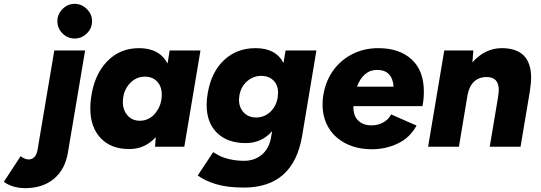

<svg xmlns="http://www.w3.org/2000/svg" viewBox="-159 -762 2809 997"><path d="M-139 182 -52 49Q-30 66 -10 66Q8 66 20 53Q32 40 36 16L123 -500H283L194 28Q180 117 121.5 166Q63 215 -28 215Q-60 215 -89 206.5Q-118 198 -139 182ZM139 -652Q139 -688 165.5 -715Q192 -742 229 -742Q265 -742 292 -715Q319 -688 319 -652Q319 -615 292 -588.5Q265 -562 229 -562Q192 -562 165.5 -588.5Q139 -615 139 -652Z M650 -50Q594 12 512 12Q417 12 363.5 -45Q310 -102 310 -199Q310 -230 314 -255Q330 -373 396.5 -442.5Q463 -512 563 -512Q669 -512 711 -432L722 -500H882L798 0H646ZM567 -135Q616 -135 648.5 -175.5Q681 -216 681 -271Q681 -313 657 -338.5Q633 -364 594 -364Q545 -364 512 -325.5Q479 -287 479 -232Q479 -190 503.5 -162.5Q528 -135 567 -135Z M868 149 948 28Q951 30 973.5 43Q996 56 1032 64.5Q1068 73 1109 73Q1163 73 1201 41Q1239 9 1249 -51L1254 -81Q1200 -19 1117 -19Q1022 -19 968 -72Q914 -125 914 -217Q914 -247 920 -280Q939 -389 1005 -450.5Q1071 -512 1168 -512Q1273 -512 1313 -435L1324 -500H1484L1410 -57Q1365 212 1107 212Q1021 212 962 194Q903 176 868 149ZM1082 -245Q1082 -204 1106.5 -178Q1131 -152 1171 -152Q1213 -152 1244 -180.5Q1275 -209 1283 -256Q1285 -272 1285 -280Q1285 -320 1261 -344Q1237 -368 1198 -368Q1156 -368 1124 -340Q1092 -312 1084 -266Q1082 -252 1082 -245Z M1516 -219Q1516 -246 1520 -269Q1532 -342 1572 -397Q1612 -452 1672.5 -482Q1733 -512 1805 -512Q1915 -512 1978.5 -453.5Q2042 -395 2042 -286Q2042 -249 2035 -211H1676Q1675 -161 1701 -136Q1727 -111 1770 -111Q1804 -111 1831.5 -126.5Q1859 -142 1872 -168L2004 -110Q1970 -47 1907 -17Q1844 13 1772 13Q1696 13 1637.5 -16.5Q1579 -46 1547.5 -98.5Q1516 -151 1516 -219ZM1885 -312Q1878 -399 1799 -399Q1763 -399 1736.5 -376.5Q1710 -354 1695 -312Z M2148 -500H2299L2294 -438Q2325 -474 2364 -493Q2403 -512 2446 -512Q2599 -512 2599 -358Q2599 -332 2592 -286L2587 -256L2544 0H2384L2427 -256Q2431 -286 2431 -295Q2431 -362 2368 -362Q2327 -362 2301.5 -337Q2276 -312 2268 -264L2224 0H2064Z"/></svg>

Font: Oak Sans ExtraBold
Style: Italic
Weight: 800
Italic angle: -9.49998°
Foundry: Erik Kennedy, Walven
Version: Version 1.000